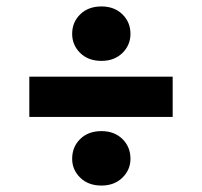

<svg xmlns="http://www.w3.org/2000/svg" viewBox="-20 -590 628 596"><path d="M71 -227V-352H516V-227ZM295 -14Q254 -14 229 -38.5Q204 -63 204 -97Q204 -134 229 -158.5Q254 -183 295 -183Q335 -183 360 -158.5Q385 -134 385 -97Q385 -63 360 -38.5Q335 -14 295 -14ZM295 -401Q254 -401 229 -425.5Q204 -450 204 -485Q204 -521 229 -545.5Q254 -570 295 -570Q335 -570 360 -545.5Q385 -521 385 -485Q385 -450 360 -425.5Q335 -401 295 -401Z"/></svg>

Font: DM Sans 24pt Black
Style: Regular
Weight: 900
Designer: Colophon Foundry, Jonny Pinhorn
Foundry: Colophon Foundry
Version: Version 4.004;gftools[0.9.30]